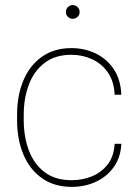

<svg xmlns="http://www.w3.org/2000/svg" viewBox="-20 -728 547 758"><path d="M263.2 -16.6Q304.7 -16.6 342 -31.5Q379.4 -46.4 404.5 -78.1Q429.7 -109.9 432.6 -160.2H459Q456.5 -106.4 429.2 -68.4Q401.9 -30.3 358.4 -10.3Q314.9 9.8 263.2 9.8Q194.8 9.8 146.5 -23.9Q98.1 -57.6 72.8 -117.2Q47.4 -176.8 47.4 -253.9V-274.4Q47.4 -352.1 72.8 -411.4Q98.1 -470.7 146.2 -504.4Q194.3 -538.1 262.2 -538.1Q313.5 -538.1 357.2 -517.3Q400.9 -496.6 428.7 -455.6Q456.5 -414.6 459 -354H432.6Q430.2 -406.7 406 -441.7Q381.8 -476.6 343.8 -494.1Q305.7 -511.7 262.2 -511.7Q197.8 -511.7 156 -479.7Q114.3 -447.8 94 -394Q73.7 -340.3 73.7 -274.4V-253.9Q73.7 -188 94 -134Q114.3 -80.1 156.2 -48.3Q198.2 -16.6 263.2 -16.6ZM240.2 -680.7Q240.2 -691.9 248 -700Q255.9 -708 267.1 -708Q278.3 -708 286.4 -700Q294.4 -691.9 294.4 -680.7Q294.4 -669.4 286.4 -661.6Q278.3 -653.8 267.1 -653.8Q255.9 -653.8 248 -661.6Q240.2 -669.4 240.2 -680.7Z"/></svg>

Font: Vazirmatn FD Thin
Style: Regular
Weight: 100
Designer: Saber Rastikerdar
Foundry: Saber Rastikerdar
Version: Version 33.003